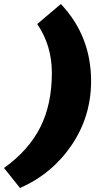

<svg xmlns="http://www.w3.org/2000/svg" viewBox="-93 -746 540 959"><path d="M211 -726Q362 -566 362 -341Q362 -165 265 -21.5Q168 122 7 193L-73 93Q49 6 107.5 -109Q166 -224 166 -382Q166 -519 93 -626Z"/></svg>

Font: Elaine Sans Black
Style: Italic
Weight: 900
Italic angle: -13°
Designer: Wei Huang
Foundry: Wei Huang
Version: Version 2.001;December 24, 2019;FontCreator 12.0.0.2547 64-b